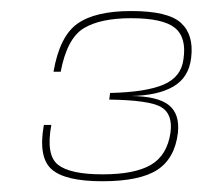

<svg xmlns="http://www.w3.org/2000/svg" viewBox="-20 -701 367 348"><path d="M165.5 -372.5Q233.5 -372.5 265.2 -393.2Q297 -414 302.5 -460.5Q306 -494.5 286 -510.5Q266 -526.5 218 -527Q267 -528 294.8 -544.5Q322.5 -561 326.5 -596.5Q331.5 -638 308 -659.5Q284.5 -681 218 -681Q152.5 -681 120.2 -658Q88 -635 77 -571H90Q101.5 -631.5 131.8 -649.8Q162 -668 217.5 -668Q275.5 -668 297 -650.5Q318.5 -633 312.5 -593.5Q308.5 -561.5 276.8 -547.8Q245 -534 179.5 -532.5L178 -520.5Q250.5 -519.5 272 -507Q293.5 -494.5 289 -460.5Q283 -419.5 253.5 -402.2Q224 -385 166 -385Q107 -385 85 -402.5Q63 -420 73 -474.5H59.5Q49 -416 73.5 -394.2Q98 -372.5 165.5 -372.5Z"/></svg>

Font: Anybody UltraCondensed Thin Thin
Style: Italic
Weight: 250
Italic angle: -10°
Version: Version 1.111